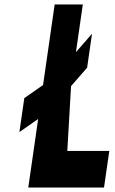

<svg xmlns="http://www.w3.org/2000/svg" viewBox="-20 -845 520 865"><path d="M67.4 -250 151.9 -309 107.4 0H448.6L472.4 -165H283.2L300.1 -457L372.5 -540L394.5 -693L322.1 -610L353.1 -825H226.3L174 -462L89.5 -403Z"/></svg>

Font: Blink
Style: Obl
Weight: 400
Designer: Mew Too
Foundry: Cannot Into Space Fonts
Version: Version 001.000